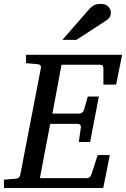

<svg xmlns="http://www.w3.org/2000/svg" viewBox="-35 -947 635 967"><path d="M-15.1 0V-42L43 -46.9Q64 -48.3 66.9 -65.9L170.9 -604Q174.3 -622.6 151.9 -624L96.2 -628.9V-670.9H580.1L549.8 -521H485.8V-602.1Q485.8 -612.8 481.9 -616.9Q478 -621.1 466.8 -621.1H274.9L229 -375H362.8Q382.3 -375 388.2 -394L407.2 -460.9H462.9L418.9 -231.9H361.8L372.1 -303.2Q375 -323.2 353 -323.2H217.8L166 -49.8H400.9Q411.6 -49.8 417.2 -55.4Q422.9 -61 425.8 -69.8L457 -166H518.1L484.9 0ZM523.4 -884.3Q523.4 -870.1 517.1 -860.4Q510.7 -850.6 499.5 -843.3L349.6 -746.1H279.3L415.5 -902.3Q425.3 -913.6 437.7 -920.4Q450.2 -927.2 472.7 -927.2Q498.5 -927.2 511 -913.3Q523.4 -899.4 523.4 -884.3Z"/></svg>

Font: Charis
Style: Italic
Weight: 400
Italic angle: -11°
Designer: Walt Agee, Miriam Martin, Annie Olsen, Victor Gaultney, Lorna Priest, Alan Ward, Bob Hallissy, Martin Hosken, Sharon Cor
Foundry: SIL Global
Version: Version 7.000